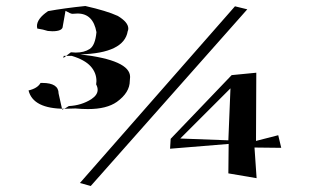

<svg xmlns="http://www.w3.org/2000/svg" viewBox="-20 -659 1029 639"><path d="M282 -40 246 -50 762 -638 803 -628ZM834 -66 740 -82 741 -180 546 -164 548 -197 751 -409 833 -417 832 -190 906 -209 916 -167 827 -168ZM740 -192 747 -365 580 -198ZM187 -294Q199 -299 209 -306Q251 -308 284 -329Q305 -343 305 -360Q305 -369 300 -378L301 -389Q301 -417 281.5 -438.5Q262 -460 219 -473H192L191 -466L216 -485L232 -484Q260 -484 278.5 -496Q297 -508 301 -552Q290 -614 238 -614L221 -613Q215 -613 198 -623L189 -572Q189 -555 154 -555L139 -556Q124 -561 104 -564L103 -572Q103 -597 140 -622Q195 -632 264 -639Q335 -623 372 -606Q407 -585 407 -564Q407 -559 405 -555Q393 -482 247 -478Q413 -459 413 -403L412 -390Q412 -351 369 -320Q335 -296 273 -296Q253 -296 231 -298L196 -297Q90 -297 75 -358Q105 -365 115 -383H121Q175 -383 175 -348Z"/></svg>

Font: Xiangcui Kesong Xiangcui Kesong
Style: Regular
Weight: 400
Version: Version 1.501;March 28, 2024;FontCreator 14.0.0.2814 64-bit